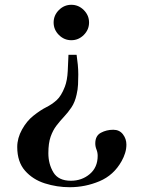

<svg xmlns="http://www.w3.org/2000/svg" viewBox="-20 -575 600 802"><path d="M508 29Q508 47 502.5 64.5Q497 82 488 98Q455 157 395.5 182Q336 207 271 207Q218 207 167.5 191Q117 175 84.5 138Q52 101 52 39Q52 2 72 -34Q92 -70 120 -92Q149 -115 173 -127Q197 -139 216.5 -156.5Q236 -174 251 -213Q261 -239 263 -278.5Q265 -318 266 -346H300Q303 -326 305 -305Q307 -284 307 -264Q307 -243 306 -222Q305 -201 300 -180Q293 -148 278.5 -126.5Q264 -105 247.5 -87.5Q231 -70 216 -50.5Q201 -31 191.5 -4Q182 23 182 65Q182 110 203 145Q224 180 276 180Q322 180 355 152Q388 124 388 76Q388 62 383 49.5Q378 37 378 24Q378 -8 401.5 -20.5Q425 -33 453 -33Q479 -33 493.5 -14Q508 5 508 29ZM352 -481Q352 -451 330 -429Q308 -407 278 -407Q248 -407 226 -429Q204 -451 204 -481Q204 -511 226 -533Q248 -555 278 -555Q308 -555 330 -533Q352 -511 352 -481Z"/></svg>

Font: Kaisei HarunoUmi
Style: Bold
Weight: 700
Designer: Font-Kai, 金井和夫
Foundry: KAZUO KANAI
Version: Version 5.003